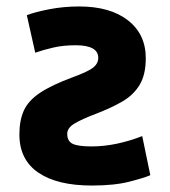

<svg xmlns="http://www.w3.org/2000/svg" viewBox="-20 -560 525 594"><path d="M264 14Q157 14 98.5 -26Q40 -66 40 -144Q40 -188 54 -218.5Q68 -249 104 -273Q140 -297 205 -321Q254 -339 269 -351.5Q284 -364 284 -381Q284 -420 214 -420Q176 -420 145.5 -413Q115 -406 89 -397L63 -513Q89 -523 133 -531.5Q177 -540 225 -540Q321 -540 376 -497Q431 -454 431 -380Q431 -329 412 -297.5Q393 -266 358.5 -246Q324 -226 277 -208Q232 -191 210 -177.5Q188 -164 188 -146Q188 -123 205 -115Q222 -107 263 -107Q302 -107 342 -115.5Q382 -124 420 -139L445 -18Q427 -10 380.5 2Q334 14 264 14Z"/></svg>

Font: Ubuntu Sans ExtraBold
Style: Regular
Weight: 800
Designer: Dalton Maag Ltd
Foundry: Dalton Maag Ltd
Version: Version 1.006; ttfautohint (v1.8.4.7-5d5b)